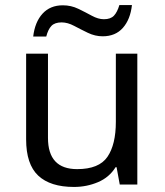

<svg xmlns="http://www.w3.org/2000/svg" viewBox="-20 -738 661 768"><path d="M443.4 -523.4H529.3V0H459L446.3 -69.3H442.4Q417 -28.3 371.8 -9.3Q326.7 9.8 275.9 9.8Q181.2 9.8 132.8 -35.6Q84.5 -81.1 84.5 -180.7V-523.4H171.9V-186.5Q171.9 -61.5 288.6 -61.5Q376 -61.5 409.7 -110.6Q443.4 -159.7 443.4 -251ZM165 -591.8H112.8Q119.6 -649.9 150.1 -683.3Q180.7 -716.8 231.4 -716.8Q264.2 -716.8 293 -702.9Q321.8 -689 347.4 -675Q373 -661.1 395.5 -661.1Q422.4 -661.1 435.8 -675.3Q449.2 -689.5 457.5 -717.8H507.8Q501.5 -660.6 471.7 -626.7Q441.9 -592.8 390.6 -592.8Q360.4 -592.8 331.5 -606.7Q302.7 -620.6 276.6 -634.5Q250.5 -648.4 226.6 -648.4Q199.2 -648.4 185.8 -634.5Q172.4 -620.6 165 -591.8Z"/></svg>

Font: Lunasima
Style: Regular
Weight: 400
Designer: The DocRepair Project, Monotype Design Team
Foundry: Google
Version: Version 2.009